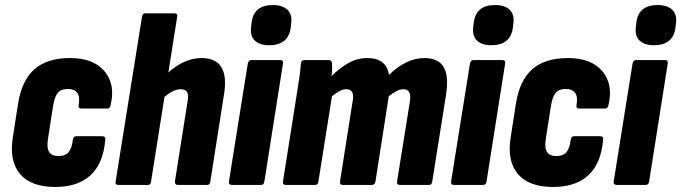

<svg xmlns="http://www.w3.org/2000/svg" viewBox="-20 -736 2711 764"><path d="M200 8Q103 8 59.5 -44Q16 -96 31 -189L52 -324Q67 -417 117.5 -461Q168 -505 259 -505Q352 -505 396 -452.5Q440 -400 420 -317Q417 -304 407 -304H305Q290 -304 293 -317Q299 -351 287.5 -366.5Q276 -382 250 -382Q223 -382 210 -366.5Q197 -351 191 -313L171 -184Q165 -148 175.5 -131.5Q186 -115 213 -115Q240 -115 253 -130.5Q266 -146 270 -180Q272 -194 284 -194H386Q401 -194 399 -180Q391 -86 340.5 -39Q290 8 200 8Z M451 0Q438 0 440 -13L545 -669Q547 -683 558 -683H673Q688 -683 685 -669L581 -13Q580 0 568 0ZM689 0Q675 0 676 -14L726 -330Q731 -358 724.5 -369.5Q718 -381 699 -381Q683 -381 664 -371Q645 -361 624 -341L618 -415Q657 -460 698.5 -482.5Q740 -505 782 -505Q839 -505 861.5 -467.5Q884 -430 870 -352L817 -14Q816 0 803 0Z M904 0Q889 0 891 -14L966 -483Q969 -497 980 -497H1094Q1109 -497 1106 -483L1032 -14Q1030 0 1018 0ZM1051 -556Q1014 -556 994.5 -574Q975 -592 979 -627L981 -645Q989 -716 1066 -716Q1104 -716 1123.5 -697.5Q1143 -679 1139 -645L1137 -627Q1128 -556 1051 -556Z M1119 0Q1104 0 1106 -14L1162 -368Q1167 -401 1171.5 -430Q1176 -459 1177 -483Q1179 -497 1191 -497H1288Q1301 -497 1301 -483Q1302 -472 1301.5 -459.5Q1301 -447 1299 -433Q1332 -466 1367 -485.5Q1402 -505 1442 -505Q1517 -505 1528 -438Q1559 -469 1595 -487Q1631 -505 1669 -505Q1724 -505 1745.5 -469Q1767 -433 1754 -353L1700 -14Q1699 0 1686 0H1572Q1558 0 1560 -14L1611 -332Q1619 -381 1585 -381Q1572 -381 1557.5 -373.5Q1543 -366 1527 -353L1474 -14Q1471 0 1460 0H1345Q1331 0 1333 -14L1383 -332Q1393 -381 1358 -381Q1345 -381 1331 -373.5Q1317 -366 1301 -353L1247 -14Q1246 0 1233 0Z M1788 0Q1773 0 1775 -14L1850 -483Q1853 -497 1864 -497H1978Q1993 -497 1990 -483L1916 -14Q1914 0 1902 0ZM1935 -556Q1898 -556 1878.5 -574Q1859 -592 1863 -627L1865 -645Q1873 -716 1950 -716Q1988 -716 2007.5 -697.5Q2027 -679 2023 -645L2021 -627Q2012 -556 1935 -556Z M2181 8Q2084 8 2040.5 -44Q1997 -96 2012 -189L2033 -324Q2048 -417 2098.5 -461Q2149 -505 2240 -505Q2333 -505 2377 -452.5Q2421 -400 2401 -317Q2398 -304 2388 -304H2286Q2271 -304 2274 -317Q2280 -351 2268.5 -366.5Q2257 -382 2231 -382Q2204 -382 2191 -366.5Q2178 -351 2172 -313L2152 -184Q2146 -148 2156.5 -131.5Q2167 -115 2194 -115Q2221 -115 2234 -130.5Q2247 -146 2251 -180Q2253 -194 2265 -194H2367Q2382 -194 2380 -180Q2372 -86 2321.5 -39Q2271 8 2181 8Z M2435 0Q2420 0 2422 -14L2497 -483Q2500 -497 2511 -497H2625Q2640 -497 2637 -483L2563 -14Q2561 0 2549 0ZM2582 -556Q2545 -556 2525.5 -574Q2506 -592 2510 -627L2512 -645Q2520 -716 2597 -716Q2635 -716 2654.5 -697.5Q2674 -679 2670 -645L2668 -627Q2659 -556 2582 -556Z"/></svg>

Font: Sofia Sans Condensed Black
Style: Italic
Weight: 900
Italic angle: -9°
Version: Version 4.100